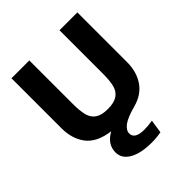

<svg xmlns="http://www.w3.org/2000/svg" viewBox="-253 -848 1255 1255"><g transform="rotate(-45 374.5 -220.0)"><path d="M66 -232V-693H231V-293Q231 -226 241.5 -186Q252 -146 282.5 -125.5Q313 -105 370 -105Q427 -105 458 -125.5Q489 -146 499.5 -186Q510 -226 510 -293V-693H675V-232Q675 -144 632 -81Q589 -18 505 4.5Q421 27 388 52.5Q355 78 355 106Q355 159 443 159Q479 159 519 152L505 245Q462 253 417 253Q318 253 261 220.5Q204 188 204 130Q204 56 282 13Q167 -2 116.5 -67Q66 -132 66 -232Z"/></g></svg>

Font: Fix15 Mono
Style: Bold
Weight: 700
Designer: Carrois Corporate & Edenspiekermann AG
Foundry: Carrois Corporate GbR & Edenspiekermann AG
Version: Version 3.206